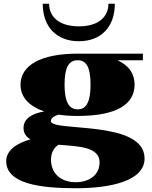

<svg xmlns="http://www.w3.org/2000/svg" viewBox="-20 -785 805 1020"><path d="M393 -169C603 -169 695 -233 695 -335C695 -392 666 -437 604 -465H739V-500H394H393C197 -500 89 -438 89 -335C89 -270 133 -221 215 -193C158 -183 105 -160 105 -105C105 -77 119 -58 142 -45C73 -25 13 11 13 71C13 191 192 215 383 215C566 215 748 177 748 57C748 -151 250 -82 250 -142C250 -158 269 -169 291 -176C322 -171 356 -169 393 -169ZM393 -204C341 -204 323 -254 323 -335C323 -419 341 -465 393 -465C443 -465 461 -419 461 -335C461 -253 443 -204 393 -204ZM241 -765H207C207 -643 280 -566 399 -566C518 -566 590 -643 590 -765H556C556 -697 505 -645 399 -645C293 -645 241 -697 241 -765ZM251 63C251 26 266 1 290 -16C396 -8 509 -5 509 77C509 148 450 183 382 183C313 183 251 145 251 63Z"/></svg>

Font: Sprat Black
Style: Regular
Weight: 900
Designer: Ethan Nakache
Foundry: Collletttivo
Version: Version 2.000;Glyphs 3.2 (3217)